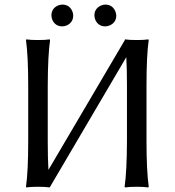

<svg xmlns="http://www.w3.org/2000/svg" viewBox="-20 -821 768 844"><path d="M395 -752.9Q395 -783.2 423.3 -796.4Q433.6 -800.8 442.9 -800.8Q473.1 -800.8 486.3 -772.9Q490.7 -762.7 491.2 -752.9Q491.2 -722.7 462.9 -709.5Q452.6 -705.1 442.9 -705.1Q412.6 -705.1 399.4 -732.9Q395 -743.2 395 -752.9ZM206.1 -752.9Q206.1 -783.2 233.9 -796.4Q244.1 -800.8 253.9 -800.8Q284.2 -800.8 297.4 -772.9Q301.8 -762.7 301.8 -752.9Q301.8 -722.7 273.9 -709.5Q263.7 -705.1 253.9 -705.1Q223.6 -705.1 210.4 -732.9Q206.1 -743.2 206.1 -752.9ZM104 -444.8Q104 -573.7 94.2 -645L96.2 -647.9Q114.3 -645 147 -645Q179.7 -645 198.2 -647.9L200.2 -645Q190.4 -578.1 189.9 -444.8V-200.2Q189.9 -125 192.9 -74.2L528.3 -644L527.8 -644.5L529.8 -647.9Q547.9 -645 581.1 -645Q613.8 -645 631.8 -647.9L633.8 -645Q624 -578.1 624 -444.8V-200.2Q624 -71.3 633.8 0L631.8 2.9Q613.8 0 581.1 0Q548.3 0 529.8 2.9L527.8 0Q537.6 -68.4 538.1 -200.2V-444.8Q538.1 -519 535.2 -569.8L200.2 0L198.2 2.9Q180.2 0 147 0Q114.3 0 96.2 2.9L94.2 0Q104 -68.4 104 -200.2Z"/></svg>

Font: Linux Biolinum O
Style: Regular
Weight: 400
Designer: Philipp H. Poll
Foundry: Philipp H. Poll
Version: Version 1.0.4